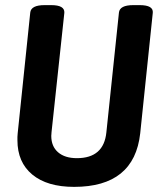

<svg xmlns="http://www.w3.org/2000/svg" viewBox="-20 -722 630 749"><path d="M269 7Q164 7 106 -41Q48 -89 48 -175Q48 -181 48 -188Q48 -195 49 -202L98 -673Q101 -702 154 -702H180Q233 -702 231 -672L181 -206Q181 -202 180.5 -198.5Q180 -195 180 -192Q180 -151 206.5 -128Q233 -105 280 -105Q385 -105 395 -206L444 -673Q447 -702 500 -702H525Q579 -702 576 -672L527 -202Q504 7 269 7Z"/></svg>

Font: Asap Condensed Condensed SemiBold
Style: Italic
Weight: 600
Width: 3
Italic angle: -6°
Designer: Pablo Cosgaya
Foundry: Omnibus-Type
Version: Version 3.001; ttfautohint (v1.8.4.7-5d5b)